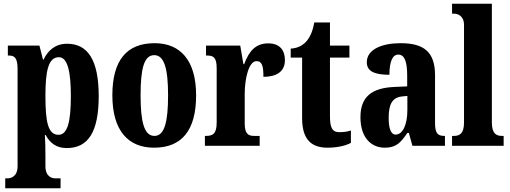

<svg xmlns="http://www.w3.org/2000/svg" viewBox="-20 -780 2729 1027"><path d="M8 227H304V174H276C259 174 223 166 223 109V53C223 10 222 -27 220 -58H224C248 -14 282 12 337 12C451 12 508 -73 508 -266C508 -460 449 -546 339 -546C276 -546 236 -510 213 -461H210L191 -536H22V-483H26C55 -483 74 -474 74 -412V109C74 166 37 174 20 174H8ZM293 -59C237 -59 223 -127 223 -267C223 -396 237 -474 295 -474C341 -474 359 -399 359 -266C359 -128 341 -59 293 -59Z M804 10C952 10 1029 -82 1029 -270C1029 -458 944 -549 807 -549C658 -549 581 -458 581 -270C581 -82 665 10 804 10ZM806 -53C751 -53 732 -128 732 -270C732 -412 750 -485 805 -485C859 -485 879 -412 879 -270C879 -128 860 -53 806 -53Z M1076 0H1369V-53H1341C1310 -53 1289 -61 1289 -120V-277C1289 -361 1311 -453 1352 -453C1383 -453 1389 -424 1389 -369C1459 -369 1504 -397 1504 -458C1504 -510 1478 -548 1415 -548C1350 -548 1313 -510 1286 -437H1282L1265 -536H1082V-483H1086C1121 -483 1139 -474 1139 -415V-125C1139 -62 1117 -53 1080 -53H1076Z M1732 10C1795 10 1838 -5 1857 -16V-82C1839 -76 1818 -73 1795 -73C1756 -73 1745 -99 1745 -159V-472H1849V-536H1745V-660H1661C1653 -614 1639 -584 1624 -565C1608 -544 1579 -522 1535 -520V-472H1596V-148C1596 -31 1648 10 1732 10Z M2038 10C2098 10 2122 -15 2159 -69H2167L2186 0H2360V-53H2357C2319 -53 2307 -69 2307 -124V-378C2307 -504 2245 -549 2123 -549C2023 -549 1942 -516 1942 -447C1942 -400 1981 -380 2063 -380C2063 -449 2079 -488 2110 -488C2145 -488 2158 -449 2158 -374V-318L2091 -315C1968 -310 1908 -262 1908 -153C1908 -42 1967 10 2038 10ZM2096 -60C2071 -60 2059 -93 2059 -149C2059 -221 2077 -258 2130 -264L2159 -267V-191C2159 -113 2134 -60 2096 -60Z M2398 0H2674V-53H2665C2633 -53 2611 -67 2611 -125V-760H2398V-707H2408C2424 -707 2462 -699 2462 -646V-125C2462 -67 2440 -53 2408 -53H2398Z"/></svg>

Font: Noto Serif Georgian ExtraCondensed ExtraBold
Style: Regular
Weight: 800
Width: 2
Designer: Monotype Design Team, Akaki Razmadze
Foundry: Google LLC
Version: Version 2.003